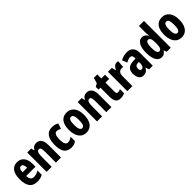

<svg xmlns="http://www.w3.org/2000/svg" viewBox="372 -2393 3850 3850"><g transform="rotate(-45 2297.5 -468.0)"><path d="M238 -651Q333 -651 385 -585Q437 -519 437 -403V-324H174Q175 -259 199 -229Q223 -199 271 -199Q308 -199 341 -209Q374 -219 411 -242V-122Q376 -101 337.5 -92Q299 -83 255 -83Q138 -83 85.5 -157.5Q33 -232 33 -365Q33 -504 85 -577.5Q137 -651 238 -651ZM239 -540Q212 -540 193.5 -514.5Q175 -489 175 -427H303Q303 -540 239 -540Z M781 -652Q850 -652 889 -601Q928 -550 928 -454V-93H784V-410Q784 -466 773.5 -495Q763 -524 732 -524Q693 -524 679 -486Q665 -448 665 -352V-93H521V-642H634L649 -575H659Q677 -615 708.5 -633.5Q740 -652 781 -652Z M1224 -83Q1115 -83 1065.5 -151.5Q1016 -220 1016 -365Q1016 -447 1037.5 -512Q1059 -577 1105.5 -614.5Q1152 -652 1228 -652Q1276 -652 1310 -642Q1344 -632 1373 -614L1334 -498Q1282 -529 1238 -529Q1201 -529 1181.5 -487Q1162 -445 1162 -365Q1162 -206 1242 -206Q1274 -206 1302 -218Q1330 -230 1359 -253V-127Q1330 -104 1297 -93.5Q1264 -83 1224 -83Z M1861 -369Q1861 -314 1850 -262.5Q1839 -211 1813.5 -170.5Q1788 -130 1746.5 -106.5Q1705 -83 1645 -83Q1570 -83 1522.5 -123Q1475 -163 1452.5 -228.5Q1430 -294 1430 -369Q1430 -450 1452 -514.5Q1474 -579 1522 -615.5Q1570 -652 1647 -652Q1744 -652 1802.5 -579Q1861 -506 1861 -369ZM1576 -367Q1576 -207 1646 -207Q1684 -207 1700 -246.5Q1716 -286 1716 -369Q1716 -451 1700 -489.5Q1684 -528 1646 -528Q1609 -528 1592.5 -489.5Q1576 -451 1576 -367Z M2211 -652Q2280 -652 2319 -601Q2358 -550 2358 -454V-93H2214V-410Q2214 -466 2203.5 -495Q2193 -524 2162 -524Q2123 -524 2109 -486Q2095 -448 2095 -352V-93H1951V-642H2064L2079 -575H2089Q2107 -615 2138.5 -633.5Q2170 -652 2211 -652Z M2663 -208Q2679 -208 2696.5 -212.5Q2714 -217 2734 -226V-111Q2683 -83 2620 -83Q2544 -83 2511 -128Q2478 -173 2478 -264V-524H2423V-601L2489 -638L2524 -756H2621V-642H2727V-524H2621V-263Q2621 -208 2663 -208Z M3065 -652Q3073 -652 3082 -651.5Q3091 -651 3105 -647L3094 -493Q3086 -496 3075.5 -497Q3065 -498 3056 -498Q3003 -498 2978.5 -464.5Q2954 -431 2954 -372V-93H2810V-642H2921L2941 -554H2948Q2963 -590 2993 -621Q3023 -652 3065 -652Z M3353 -653Q3438 -653 3485 -604.5Q3532 -556 3532 -456V-93H3427L3404 -166H3401Q3375 -124 3344 -103.5Q3313 -83 3263 -83Q3217 -83 3188.5 -108.5Q3160 -134 3147 -174Q3134 -214 3134 -259Q3134 -347 3180.5 -389.5Q3227 -432 3317 -436L3388 -439V-461Q3388 -497 3374 -517Q3360 -537 3331 -537Q3283 -537 3215 -498L3174 -605Q3254 -653 3353 -653ZM3354 -342Q3279 -339 3279 -261Q3279 -198 3324 -198Q3352 -198 3370 -224Q3388 -250 3388 -294V-344Z M3783 -83Q3704 -83 3661.5 -159.5Q3619 -236 3619 -369Q3619 -502 3661 -577Q3703 -652 3778 -652Q3816 -652 3847 -633Q3878 -614 3900 -572H3905Q3903 -605 3900.5 -628.5Q3898 -652 3898 -671V-853H4042V-93H3927L3907 -150H3898Q3873 -115 3847.5 -99Q3822 -83 3783 -83ZM3828 -203Q3865 -203 3881.5 -239Q3898 -275 3898 -353V-385Q3898 -460 3881.5 -494Q3865 -528 3828 -528Q3765 -528 3765 -371Q3765 -203 3828 -203Z M4561 -369Q4561 -314 4550 -262.5Q4539 -211 4513.5 -170.5Q4488 -130 4446.5 -106.5Q4405 -83 4345 -83Q4270 -83 4222.5 -123Q4175 -163 4152.5 -228.5Q4130 -294 4130 -369Q4130 -450 4152 -514.5Q4174 -579 4222 -615.5Q4270 -652 4347 -652Q4444 -652 4502.5 -579Q4561 -506 4561 -369ZM4276 -367Q4276 -207 4346 -207Q4384 -207 4400 -246.5Q4416 -286 4416 -369Q4416 -451 4400 -489.5Q4384 -528 4346 -528Q4309 -528 4292.5 -489.5Q4276 -451 4276 -367Z"/></g></svg>

Font: Noto Sans Kannada UI ExtraCondensed ExtraBold
Style: Regular
Weight: 800
Width: 2
Designer: Jelle Bosma - Monotype Design Team
Foundry: Monotype Imaging Inc.
Version: Version 2.005; ttfautohint (v1.8.4.7-5d5b)